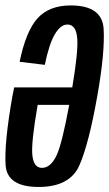

<svg xmlns="http://www.w3.org/2000/svg" viewBox="-22 -700 411 724"><path d="M124 5Q5 5 -0.8 -76.8Q-6.5 -158.5 24.5 -336Q28 -354.5 31.5 -370.5H250.5Q272.5 -501.5 269.5 -551Q266.5 -607.5 232 -607.5Q206.5 -607.5 184.8 -570.8Q163 -534 147 -455.5L52 -467Q76 -583.5 120 -631.5Q164 -679.5 244.5 -679.5Q363.5 -679.5 368.8 -591Q374 -502.5 345 -338.5Q313.5 -160 277.8 -77.5Q242 5 124 5ZM239 -304.5H120Q95 -160.5 100 -114.5Q105 -67 136.5 -67Q169.5 -67 192 -115.5Q212 -159 239 -304.5Z"/></svg>

Font: Anybody Condensed Medium
Style: Italic
Weight: 500
Width: 3
Italic angle: -10°
Designer: Tyler Finck
Foundry: Etcetera Type Company
Version: Version 1.010; ttfautohint (v1.8.3) -l 8 -r 50 -G 200 -x 14 